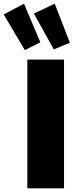

<svg xmlns="http://www.w3.org/2000/svg" viewBox="-120 -1018 398 1038"><path d="M9.8 -998 98.1 -789.1 14.2 -747.1 -100.1 -939.9ZM175.8 -998 257.8 -787.1 170.9 -751 63 -944.8ZM226.1 -695.8V0H27.8V-695.8Z"/></svg>

Font: Fira Sans Compressed Heavy
Style: Regular
Weight: 900
Width: 1
Designer: Carrois Corporate & Edenspiekermann AG
Foundry: Carrois Corporate GbR & Edenspiekermann AG
Version: Version 4.203;PS 004.203;hotconv 1.0.88;makeotf.lib2.5.64775